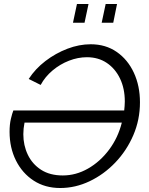

<svg xmlns="http://www.w3.org/2000/svg" viewBox="-20 -937 748 963"><path d="M282 6Q206 6 149 -31Q92 -68 60 -132Q28 -196 28 -276Q28 -313 34.5 -340.5Q41 -368 47 -383H603Q604 -394 605 -405Q606 -416 606 -428Q606 -493 582 -543Q558 -593 515.5 -621.5Q473 -650 416 -650Q371 -650 326 -632.5Q281 -615 243.5 -583.5Q206 -552 184 -511L124 -541Q157 -592 208 -631Q259 -670 318 -692.5Q377 -715 435 -715Q510 -715 565.5 -676.5Q621 -638 651.5 -572Q682 -506 682 -424Q682 -336 648.5 -258.5Q615 -181 558 -121.5Q501 -62 429.5 -28Q358 6 282 6ZM295 -57Q361 -57 421.5 -91.5Q482 -126 527 -186Q572 -246 591 -322H103Q100 -307 98.5 -292.5Q97 -278 97 -264Q97 -208 119.5 -161Q142 -114 186 -85.5Q230 -57 295 -57ZM346 -823 366 -917H424L404 -823ZM490 -823 510 -917H567L548 -823Z"/></svg>

Font: Raleway
Style: Italic
Weight: 400
Italic angle: -12°
Designer: Matt McInerney, Pablo Impallari, Rodrigo Fuenzalida
Foundry: Matt McInerney, Pablo Impallari, Rodrigo Fuenzalida
Version: Version 4.026